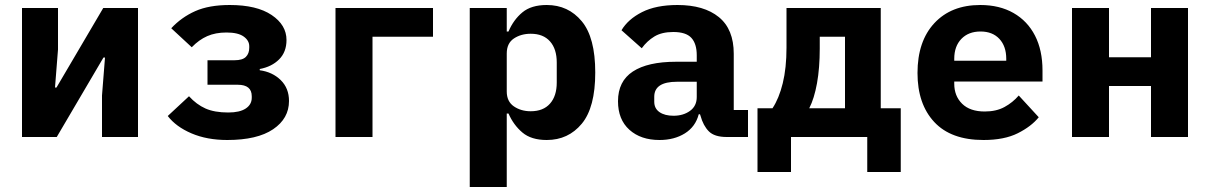

<svg xmlns="http://www.w3.org/2000/svg" viewBox="-20 -548 4840 768"><path d="M68 0V-516H212V-350L200 -198H206L236 -249L393 -516H532V0H388V-166L400 -318H394L391 -313L207 0Z M889 12Q808 12 746 -14.5Q684 -41 651 -84L736 -163Q766 -130 802 -114Q838 -98 893 -98Q939 -98 963 -114Q987 -130 987 -157V-163Q987 -209 931 -209H810V-307H918Q950 -307 963.5 -320.5Q977 -334 977 -357V-363Q977 -386 954.5 -402Q932 -418 886 -418Q842 -418 809 -403.5Q776 -389 747 -359L665 -435Q706 -479 761 -503.5Q816 -528 899 -528Q1007 -528 1066.5 -488Q1126 -448 1126 -388Q1126 -340 1096.5 -310.5Q1067 -281 1019 -272V-267Q1070 -260 1103 -227.5Q1136 -195 1136 -144Q1136 -74 1072.5 -31Q1009 12 889 12Z M1322 -516H1712V-401H1470V0H1322Z M1859 -516H2007V-422H2014Q2034 -469 2069.5 -498.5Q2105 -528 2167 -528Q2253 -528 2307 -463Q2361 -398 2361 -258Q2361 -118 2307 -53Q2253 12 2167 12Q2105 12 2069.5 -18Q2034 -48 2014 -94H2007V200H1859ZM2103 -103Q2153 -103 2180 -133.5Q2207 -164 2207 -218V-298Q2207 -352 2180 -382.5Q2153 -413 2103 -413Q2064 -413 2035.5 -394Q2007 -375 2007 -334V-182Q2007 -142 2035.5 -122.5Q2064 -103 2103 -103Z M2887 0Q2838 0 2815.5 -22.5Q2793 -45 2782 -85L2780 -91H2775Q2762 -41 2719.5 -14.5Q2677 12 2618 12Q2543 12 2497.5 -29Q2452 -70 2452 -143Q2452 -223 2511.5 -262Q2571 -301 2684 -301H2767V-327Q2767 -373 2745.5 -396.5Q2724 -420 2673 -420Q2627 -420 2597.5 -402Q2568 -384 2547 -355L2466 -427Q2492 -471 2548 -499.5Q2604 -528 2690 -528Q2796 -528 2855.5 -479.5Q2915 -431 2915 -333V-108H2972V0ZM2674 -85Q2713 -85 2740 -104.5Q2767 -124 2767 -160V-221H2688Q2597 -221 2597 -161V-141Q2597 -114 2618 -99.5Q2639 -85 2674 -85Z M3010 -115H3070Q3096 -154 3111 -215Q3126 -276 3126 -358V-516H3503V-115H3583V140H3449V0H3144V140H3010ZM3360 -115V-401H3259V-354Q3259 -276 3248 -215Q3237 -154 3217 -115Z M3914 12Q3784 12 3717 -60Q3650 -132 3650 -256Q3650 -383 3717.5 -455.5Q3785 -528 3901 -528Q3978 -528 4034 -496Q4090 -464 4120 -405.5Q4150 -347 4150 -266V-222H3797V-213Q3797 -164 3828.5 -133Q3860 -102 3919 -102Q3965 -102 3998 -120Q4031 -138 4055 -166L4135 -79Q4105 -42 4051 -15Q3997 12 3914 12ZM3902 -422Q3854 -422 3825.5 -392.5Q3797 -363 3797 -313V-305H4005V-313Q4005 -363 3977.5 -392.5Q3950 -422 3902 -422Z M4268 -516H4416V-319H4584V-516H4732V0H4584V-204H4416V0H4268Z"/></svg>

Font: Lilex Nerd Font
Style: Bold
Weight: 700
Designer: Mike Abbink, Paul van der Laan, Pieter van Rosmalen, Mikhael Khrustik
Foundry: Mikhael Khrustik
Version: Version 2.400; ttfautohint (v1.8.4.7-5d5b);Nerd Fonts 3.3.0